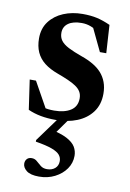

<svg xmlns="http://www.w3.org/2000/svg" viewBox="-82 -503 552 816"><g transform="rotate(10 194.0 -95.5)"><path d="M208 -451.5Q243.5 -451.5 270.2 -445.5Q297 -439.5 328 -425.5L335.5 -304.5H308L249.5 -427L288 -385Q268.5 -399 250 -406Q231.5 -413 211 -413Q173.5 -413 153 -398.2Q132.5 -383.5 132.5 -357Q132.5 -337.5 142.8 -323.8Q153 -310 175.8 -298.2Q198.5 -286.5 235 -273.5Q262.5 -264 284.5 -251.2Q306.5 -238.5 321.8 -221.5Q337 -204.5 345.2 -182.5Q353.5 -160.5 353.5 -132.5Q353.5 -85.5 329.5 -53.2Q305.5 -21 264.8 -4.5Q224 12 172.5 12Q137.5 12 108 6.5Q78.5 1 53 -10.5L34.5 -138H61.5L134.5 -7L72.5 -46Q90 -38 104.8 -33.5Q119.5 -29 132.8 -27.5Q146 -26 159 -26Q203.5 -26 230.5 -43.2Q257.5 -60.5 257.5 -96Q257.5 -112.5 250 -124.8Q242.5 -137 228.2 -146.5Q214 -156 193.5 -165Q173 -174 147 -183.5Q112.5 -196 89.2 -214.2Q66 -232.5 54.5 -258Q43 -283.5 43 -317.5Q43 -360.5 65.5 -390.2Q88 -420 125.5 -435.8Q163 -451.5 208 -451.5ZM144.5 261.5Q107.5 261.5 90.5 248Q73.5 234.5 73.5 217.5Q73.5 205.5 80.8 197.5Q88 189.5 101.5 189.5Q114.5 189.5 124 198Q133.5 206.5 144.5 215.5Q155.5 224.5 172.5 224.5Q193.5 224.5 207 213Q220.5 201.5 220.5 181.5Q220.5 166.5 211 155Q201.5 143.5 176.8 134.2Q152 125 106 117.5V110.5L204 -24H245.5L152 108L155 54.5Q203.5 64 230.5 78.2Q257.5 92.5 268 110.2Q278.5 128 278.5 148.5Q278.5 179.5 260.8 205Q243 230.5 212.5 246Q182 261.5 144.5 261.5Z"/></g></svg>

Font: Newsreader 24pt SemiBold
Style: Regular
Weight: 600
Designer: Hugues Gentile
Foundry: Production Type
Version: Version 1.003